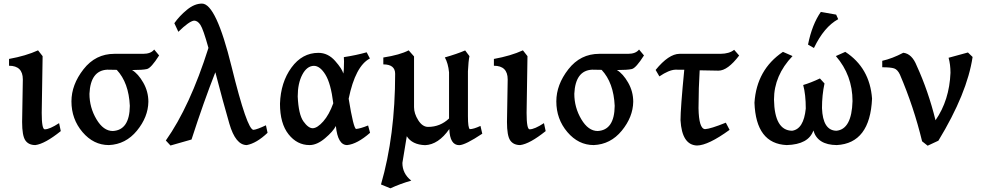

<svg xmlns="http://www.w3.org/2000/svg" viewBox="-20 -774 5348 1047"><path d="M172.9 17.1Q135.7 17.1 118.2 -8.5Q100.6 -34.2 100.6 -108.9L104.5 -340.8Q104.5 -415.5 29.3 -415.5V-452.6Q121.1 -469.2 187.5 -499.5L212.4 -467.8L207.5 -158.7Q207.5 -68.8 224.1 -68.8Q250.5 -68.8 302.2 -102.5L311.5 -59.1Q225.1 10.3 172.9 17.1Z M595.2 -59.6Q686.5 -64.5 688 -196.8Q682.1 -323.2 616.7 -393.1L564.5 -394Q473.6 -389.2 467.8 -262.7Q467.8 -188 505.9 -123.8Q543.9 -59.6 595.2 -59.6ZM573.7 17.1Q490.2 17.1 429.9 -53.7Q369.6 -124.5 369.6 -221.2Q369.6 -312 435.3 -396.2Q501 -480.5 604 -480.5H760.7Q802.7 -480.5 820.8 -503.9L847.7 -471.7Q804.2 -402.8 781.2 -397.5Q758.3 -392.1 700.2 -392.1Q733.4 -372.1 761.2 -323.5Q789.1 -274.9 789.1 -218.8Q787.6 -135.7 726.6 -61.3Q665.5 13.2 573.7 17.1Z M909.7 19.5 884.3 -7.8Q1015.6 -193.4 1116.7 -512.7Q1088.4 -614.7 1073 -638.2Q1057.6 -661.6 1038.1 -661.6Q1010.7 -657.7 952.6 -600.6L930.7 -647.5Q958.5 -687 999.5 -720.7Q1040.5 -754.4 1081.5 -754.4Q1158.2 -754.4 1242.9 -410.2Q1327.6 -65.9 1362.3 -65.9Q1381.8 -67.9 1430.2 -90.8L1439 -49.8Q1378.9 7.3 1325.7 17.1Q1264.6 17.1 1230.7 -99.6Q1196.8 -216.3 1154.3 -379.9Q1090.8 -218.8 1024.4 -13.2Z M1685.5 -74.7Q1710.9 -75.7 1742.9 -112.1Q1774.9 -148.4 1797.4 -210.9Q1784.2 -318.8 1754.6 -366.9Q1725.1 -415 1691.4 -415Q1653.3 -414.1 1628.4 -366.7Q1603.5 -319.3 1603.5 -248Q1607.9 -149.9 1634.5 -112.3Q1661.1 -74.7 1685.5 -74.7ZM1873 17.1Q1821.8 17.1 1811.5 -86.9Q1796.4 -57.1 1752.4 -20Q1708.5 17.1 1668 17.1Q1600.1 17.1 1553.5 -41.7Q1506.8 -100.6 1506.8 -208.5Q1510.7 -325.2 1569.3 -405.5Q1627.9 -485.8 1716.3 -485.8Q1768.6 -485.8 1807.4 -441.9Q1846.2 -397.9 1852.1 -373Q1856 -388.2 1856 -439.5L1855 -462.4Q1922.4 -472.7 1979.5 -488.8L1997.1 -455.1Q1918 -414.1 1881.3 -235.8Q1907.7 -73.7 1921.9 -70.8Q1945.3 -72.8 1987.3 -89.8L1998 -49.8Q1927.7 11.7 1873 17.1Z M2108.9 252.9 2057.6 231.9Q2134.8 -34.7 2134.8 -371.6Q2134.8 -422.9 2070.3 -422.9V-460.4Q2161.1 -474.6 2208.5 -499.5L2237.8 -466.3V-189.5Q2237.8 -154.8 2260.7 -118.4Q2283.7 -82 2314.5 -82Q2380.4 -82 2428.7 -127.9V-379.4Q2423.8 -429.2 2405.8 -460.9Q2471.2 -479.5 2516.6 -499L2540 -467.8Q2534.2 -440.4 2531.7 -385.3V-140.6Q2531.7 -75.7 2542 -69.8Q2562.5 -69.8 2600.1 -87.4L2609.9 -44.9Q2517.6 16.6 2484.4 17.6Q2433.1 17.6 2430.2 -70.3Q2370.6 14.6 2298.3 17.6Q2227.5 15.1 2198.2 -31.2L2174.3 114.3Q2174.3 172.9 2222.7 210.9Q2163.1 228 2108.9 252.9Z M2816.9 17.1Q2779.8 17.1 2762.2 -8.5Q2744.6 -34.2 2744.6 -108.9L2748.5 -340.8Q2748.5 -415.5 2673.3 -415.5V-452.6Q2765.1 -469.2 2831.5 -499.5L2856.4 -467.8L2851.6 -158.7Q2851.6 -68.8 2868.2 -68.8Q2894.5 -68.8 2946.3 -102.5L2955.6 -59.1Q2869.1 10.3 2816.9 17.1Z M3239.3 -59.6Q3330.6 -64.5 3332 -196.8Q3326.2 -323.2 3260.7 -393.1L3208.5 -394Q3117.7 -389.2 3111.8 -262.7Q3111.8 -188 3149.9 -123.8Q3188 -59.6 3239.3 -59.6ZM3217.8 17.1Q3134.3 17.1 3074 -53.7Q3013.7 -124.5 3013.7 -221.2Q3013.7 -312 3079.3 -396.2Q3145 -480.5 3248 -480.5H3404.8Q3446.8 -480.5 3464.8 -503.9L3491.7 -471.7Q3448.2 -402.8 3425.3 -397.5Q3402.3 -392.1 3344.2 -392.1Q3377.4 -372.1 3405.3 -323.5Q3433.1 -274.9 3433.1 -218.8Q3431.6 -135.7 3370.6 -61.3Q3309.6 13.2 3217.8 17.1Z M3780.8 19.5Q3698.7 16.6 3690.9 -118.7Q3690.9 -183.1 3711.4 -393.6L3662.6 -394Q3627.9 -392.6 3575.7 -357.4L3555.2 -392.6Q3626.5 -480 3685.5 -480.5H3908.7Q3957.5 -481 3983.4 -502.4L4010.7 -471.2Q3948.2 -388.7 3897.9 -388.7L3795.4 -390.6Q3789.6 -299.8 3789.1 -184.1Q3791 -71.8 3824.7 -69.8Q3854.5 -71.3 3938 -105L3958.5 -65.9Q3842.3 18.6 3780.8 19.5Z M4543 17.1Q4438 16.1 4415.5 -62.5Q4389.2 13.7 4270 17.1Q4102.1 9.8 4094.2 -213.9Q4106 -394.5 4249.5 -491.2L4301.8 -468.3Q4200.7 -362.3 4200.7 -231Q4203.6 -62.5 4299.3 -61Q4362.8 -69.8 4374 -182.1Q4374 -258.8 4359.9 -310.5Q4400.4 -322.3 4451.2 -346.2L4476.1 -318.8Q4462.4 -255.4 4462.4 -184.6Q4466.8 -62.5 4541 -61Q4624.5 -68.8 4628.9 -222.7Q4628.9 -363.3 4538.1 -468.3L4589.4 -491.2Q4723.1 -404.3 4735.4 -236.3Q4724.6 7.3 4543 17.1ZM4418.5 -512.2 4386.2 -530.8Q4408.2 -640.6 4456.1 -709L4539.6 -694.3L4550.8 -669.4Q4473.6 -627.4 4418.5 -512.2Z M5038.6 20.5 5008.3 -3.4Q4962.9 -191.4 4887.2 -367.7Q4874.5 -394.5 4856 -400.9Q4837.4 -407.2 4791 -407.2V-442.4Q4845.7 -454.6 4905.8 -486.3Q4953.1 -481 4979 -415.5Q5042 -277.8 5081.5 -118.2Q5157.2 -227.5 5163.1 -377Q5163.1 -421.9 5152.8 -459L5258.3 -487.8L5283.7 -463.4Q5254.4 -265.6 5097.2 -6.8Z"/></svg>

Font: Kelvinch
Style: Bold
Weight: 700
Designer: Paul James Miller
Foundry: High-Logic / Made with FontCreator
Version: Version 3.501;March 28, 2021;FontCreator 13.0.0.2683 64-bit